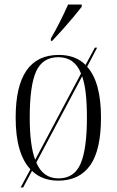

<svg xmlns="http://www.w3.org/2000/svg" viewBox="-20 -786 514 846"><path d="M204 -616Q226 -654 245.5 -693Q265 -732 280 -766H340V-756Q327 -739 304.5 -712Q282 -685 256.5 -656.5Q231 -628 210 -606H204ZM114 -40Q82 -74 65.5 -130.5Q49 -187 49 -268Q49 -544 239 -544Q313 -544 357 -500L398 -576H408L364 -492Q425 -424 425 -268Q425 -124 377 -57Q329 10 237 10Q166 10 121 -33L82 40H71ZM337 -462Q309 -534 237 -534Q168 -534 139.5 -472Q111 -410 111 -268Q111 -146 135 -82ZM238 0Q307 0 335 -64.5Q363 -129 363 -268Q363 -328 358 -373Q353 -418 342 -450L140 -70Q169 0 238 0Z"/></svg>

Font: Noto Serif Display Condensed Light
Style: Regular
Weight: 300
Width: 3
Designer: Monotype Design Team
Foundry: Monotype Imaging Inc.
Version: Version 2.009